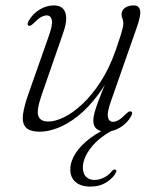

<svg xmlns="http://www.w3.org/2000/svg" viewBox="-20 -479 589 710"><path d="M403.5 -16 408 -3Q351 24.5 318.8 64.2Q286.5 104 286.5 140.5Q286.5 163 298.2 174.8Q310 186.5 329.5 186.5Q346 186.5 363.8 178Q381.5 169.5 393 154.5Q397 150 399.8 148.8Q402.5 147.5 405.5 148Q408.5 148.5 410 151.2Q411.5 154 408.5 159Q400 178 374.5 194.5Q349 211 315 211Q279 211 259.5 194.2Q240 177.5 240 148Q240 118.5 259.2 88.2Q278.5 58 315 30.8Q351.5 3.5 403.5 -16ZM465 -66.5Q469 -65 468.5 -60Q468 -55 464.5 -48.5Q449.5 -22.5 423.8 -7.2Q398 8 371 8Q350.5 8 337.8 -2Q325 -12 325 -32.5Q325 -45 329.5 -62Q334 -79 344 -106Q354 -133 372 -176Q390 -219 417 -284L412 -255Q382 -181.5 344.5 -131Q307 -80.5 268 -49.8Q229 -19 192.8 -5.5Q156.5 8 128.5 8Q89.5 8 75.2 -8.2Q61 -24.5 65 -55.2Q69 -86 84.5 -130L160.5 -346Q175.5 -388 171.8 -405Q168 -422 152.5 -422Q143.5 -422 132 -415.8Q120.5 -409.5 104.5 -393Q98 -387 93.8 -384.8Q89.5 -382.5 85.5 -384Q81.5 -386 82.2 -391Q83 -396 86 -402Q101.5 -428.5 126.8 -443.8Q152 -459 179.5 -459Q201 -459 212.5 -447.5Q224 -436 224.8 -413.2Q225.5 -390.5 213 -355.5L135 -130.5Q114.5 -72.5 121.5 -51Q128.5 -29.5 159 -29.5Q183.5 -29.5 216.2 -45.2Q249 -61 284.2 -93.8Q319.5 -126.5 352 -176.5Q384.5 -226.5 408.5 -295Q420.5 -329.5 426.2 -348.2Q432 -367 434 -376.2Q436 -385.5 436 -391.5Q436 -403.5 432.8 -409.8Q429.5 -416 429.5 -426Q429.5 -441 442.2 -450Q455 -459 474.5 -459Q494 -459 498 -441Q502 -423 486 -378L390.5 -105.5Q375.5 -63 379.2 -45.8Q383 -28.5 398 -28.5Q407.5 -28.5 418.8 -35Q430 -41.5 446 -58Q452.5 -64 456.8 -66.2Q461 -68.5 465 -66.5Z"/></svg>

Font: Fraunces ExtraLight
Style: Italic
Weight: 250
Italic angle: -16°
Version: Version 1.000;[b76b70a41]